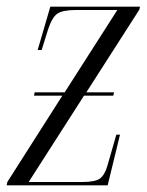

<svg xmlns="http://www.w3.org/2000/svg" viewBox="-24 -556 440 576"><path d="M-4 0 -2 -10 163 -269H78L80 -279H170L328 -526H204Q164 -526 148 -515Q132 -504 120 -467L101 -406H89L127 -536H396L394 -527L235 -279H318L316 -269H228L62 -10H222Q262 -10 276 -20.5Q290 -31 298 -58L325 -152H336L299 0Z"/></svg>

Font: Noto Serif Display ExtraCondensed Light
Style: Italic
Weight: 300
Width: 2
Italic angle: -12°
Designer: Monotype Design Team
Foundry: Monotype Imaging Inc.
Version: Version 2.009